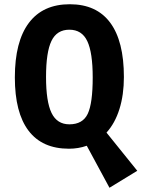

<svg xmlns="http://www.w3.org/2000/svg" viewBox="-20 -690 667 905"><path d="M482 -65 627 115 496 195 389 -3Q369 4 348 7.5Q327 11 305 11Q179 11 114.5 -74Q50 -159 50 -325Q50 -494 116 -582Q182 -670 309 -670Q435 -670 499.5 -583Q564 -496 564 -327Q564 -243 543 -176Q522 -109 482 -65ZM307 -550Q248 -550 222.5 -497Q197 -444 197 -327Q197 -211 223 -157.5Q249 -104 307 -104Q370 -104 393.5 -153.5Q417 -203 417 -325Q417 -442 391.5 -496Q366 -550 307 -550Z"/></svg>

Font: Intel One Mono
Style: Bold
Weight: 700
Monospace: yes
Designer: Fred Shallcrass
Foundry: Frere-Jones Type LLC
Version: Version 1.400;hotconv 1.1.0;makeotfexe 2.6.0;FJTRelease1.4